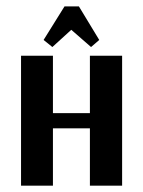

<svg xmlns="http://www.w3.org/2000/svg" viewBox="-20 -585 452 605"><path d="M145 -436.8 204.6 -491.1 266.9 -436.8 292.7 -459.1 228.6 -564.9H183.3L117.4 -459.1ZM364.8 -409.3H263.3V-228.6H146.8V-409.3H46.3V0H146.8V-180.6H263.3V0H364.8Z"/></svg>

Font: Gidugu
Style: Regular
Weight: 400
Designer: Purushoth Kumar Guthula
Foundry: Silicon Andhra, USA.
Version: Version 1.0.5; ttfautohint (v1.2.25-373a) -l 7 -r 28 -G 50 -